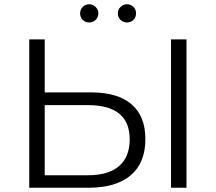

<svg xmlns="http://www.w3.org/2000/svg" viewBox="-20 -886 1018 906"><path d="M666 -230Q666 -117 596.5 -58.5Q527 0 396 0H118V-700H191V-450H411Q535 -450 600.5 -394Q666 -338 666 -230ZM592 -229Q592 -390 394 -390H191V-59H394Q491 -59 541.5 -102Q592 -145 592 -229ZM787 -700H860V0H787ZM358 -823Q358 -841 370.5 -853.5Q383 -866 401 -866Q418 -866 431 -853.5Q444 -841 444 -823Q444 -805 431.5 -792.5Q419 -780 401 -780Q383 -780 370.5 -792Q358 -804 358 -823ZM579 -866Q597 -866 609.5 -853.5Q622 -841 622 -823Q622 -804 609.5 -792Q597 -780 579 -780Q561 -780 548.5 -792.5Q536 -805 536 -823Q536 -841 549 -853.5Q562 -866 579 -866Z"/></svg>

Font: APTA Sans Regular
Style: Regular
Weight: 400
Version: Version 7.200